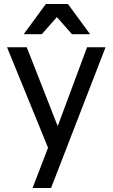

<svg xmlns="http://www.w3.org/2000/svg" viewBox="-20 -735 560 955"><path d="M219 0 15 -500H113L266 -110H268L413 -500H505L234 200H142ZM208 -715H318L428 -565H338L263 -650L188 -565H98Z"/></svg>

Font: PT Root UI Medium
Style: Regular
Weight: 500
Designer: Vitaly Kuzmin
Foundry: ParaType Ltd.
Version: Version 2.001G